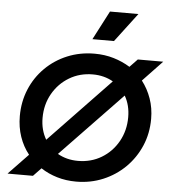

<svg xmlns="http://www.w3.org/2000/svg" viewBox="-65 -1073 1017 1144"><g transform="rotate(5 444.0 -501.5)"><path d="M22 0 140 -123Q104 -168 84.5 -225Q65 -282 65 -348Q65 -434 96 -508.5Q127 -583 183.5 -639Q240 -695 315 -726Q390 -757 477 -757Q538 -757 591.5 -741Q645 -725 690 -697L736 -745H888L771 -622Q806 -577 826 -520.5Q846 -464 846 -399Q846 -312 814 -237.5Q782 -163 725.5 -107Q669 -51 594 -19.5Q519 12 433 12Q372 12 318.5 -4Q265 -20 221 -49L174 0ZM201 -349Q201 -277 234 -221L599 -602Q545 -633 477 -633Q399 -633 336.5 -595.5Q274 -558 237.5 -493.5Q201 -429 201 -349ZM433 -112Q511 -112 573.5 -149.5Q636 -187 672.5 -252Q709 -317 709 -397Q709 -469 677 -524L311 -143Q365 -112 433 -112ZM456 -842 546 -1015H716L585 -842Z"/></g></svg>

Font: Plus Jakarta Sans
Style: Bold Italic
Weight: 700
Italic angle: -8°
Designer: Gumpita Rahayu
Foundry: Tokotype
Version: Version 2.071; ttfautohint (v1.8.4.7-5d5b);gftools[0.9.29]